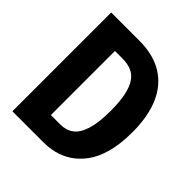

<svg xmlns="http://www.w3.org/2000/svg" viewBox="-182 -784 907 907"><g transform="rotate(45 271.5 -330.0)"><path d="M109 0V-116H248Q286 -116 313 -136Q340 -156 355 -203Q370 -250 370 -329Q370 -390 361.5 -431Q353 -472 336.5 -497Q320 -522 294.5 -533Q269 -544 235 -544H109V-660H231Q325 -660 388 -621Q451 -582 482.5 -509Q514 -436 514 -333Q514 -252 498 -194Q482 -136 454 -98.5Q426 -61 392 -39Q358 -17 322 -8.5Q286 0 252 0ZM43 0V-660H184V0Z"/></g></svg>

Font: Bricolage Grotesque 72pt SemiCondensed
Style: Bold
Weight: 700
Width: 4
Designer: Mathieu Triay
Foundry: Atelier Triay
Version: Version 1.001;gftools[0.9.33.dev8+g029e19f]